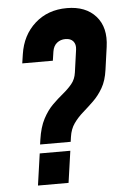

<svg xmlns="http://www.w3.org/2000/svg" viewBox="-54 -805 544 844"><g transform="rotate(-5 218.0 -383.0)"><path d="M104 -179 107 -200Q115 -255 133.8 -290.5Q152.5 -326 176.5 -349.8Q200.5 -373.5 223.5 -392.2Q246.5 -411 263.2 -431.2Q280 -451.5 284 -481L298 -581Q301 -603.5 289.8 -617.2Q278.5 -631 255 -631Q233.5 -631 217.8 -618.5Q202 -606 198 -581L192 -541H57L63 -581Q75.5 -664.5 132.2 -715.2Q189 -766 273 -766Q356.5 -766 400.8 -716Q445 -666 433 -581L419 -481Q412.5 -433.5 394.2 -402Q376 -370.5 352.2 -347.5Q328.5 -324.5 305 -304Q281.5 -283.5 264.2 -259.2Q247 -235 242 -200L239 -179ZM79 0 99 -140H234L214 0Z"/></g></svg>

Font: Mohave Light
Style: Bold Italic
Weight: 700
Italic angle: -8°
Version: Version 2.003